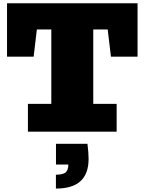

<svg xmlns="http://www.w3.org/2000/svg" viewBox="-20 -797 875 1162"><path d="M148.9 0V-168.5H290.5V-618.7H203.1L183.6 -454.1H22.5V-777.3H812.5V-454.1H651.4L631.8 -618.7H544.4V-168.5H686V0ZM318.4 344.2V260.3Q362.3 260.3 377.9 245.8Q393.6 231.4 393.6 198.7H318.8V73.2H509.3Q513.2 104.5 514.6 124.8Q516.1 145 516.1 165.5Q516.1 253.9 467.5 299.1Q418.9 344.2 318.4 344.2Z"/></svg>

Font: Bevan
Style: Regular
Weight: 400
Designer: Vernon Adams
Foundry: Vernon Adams
Version: Version 2.100; ttfautohint (v1.8.3)